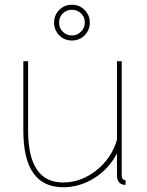

<svg xmlns="http://www.w3.org/2000/svg" viewBox="-20 -776 616 806"><path d="M228.5 -734Q250 -756 282 -756Q314 -756 335.5 -734Q357 -712 357 -681Q357 -650 335.5 -628Q314 -606 282 -606Q250 -606 228.5 -628Q207 -650 207 -681Q207 -712 228.5 -734ZM228 -681Q228 -658 244 -642.5Q260 -627 282 -627Q303 -627 319.5 -642.5Q336 -658 336 -681Q336 -705 320 -720Q304 -735 282 -735Q260 -735 244 -720Q228 -705 228 -681ZM78 -228V-519H98V-228Q98 -10 245 -10Q320 -10 384 -60.5Q448 -111 471 -189V-519H491V-40Q491 -20 507 -20V0Q496 0 493 -2Q471 -10 471 -40V-132Q437 -67 376 -28.5Q315 10 245 10Q78 10 78 -228Z"/></svg>

Font: Raleway-v4020 Thin
Style: Regular
Weight: 250
Designer: Matt McInerney, Pablo Impallari, Rodrigo Fuenzalida
Foundry: Matt McInerney, Pablo Impallari, Rodrigo Fuenzalida
Version: Version 4.020;PS 004.020;hotconv 1.0.88;makeotf.lib2.5.64775